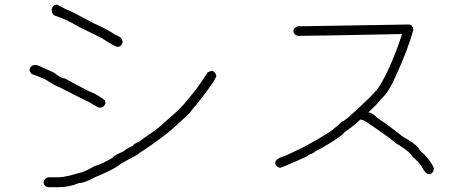

<svg xmlns="http://www.w3.org/2000/svg" viewBox="-20 -660 2040 825"><path d="M225.6 -640.1Q248 -626.5 297.9 -605Q391.1 -554.2 395.5 -554.2Q435.1 -537.1 477.5 -509.3Q506.8 -499.5 506.8 -478Q501 -458.5 483.4 -458.5Q475.6 -458.5 415 -497.6L319.3 -544.4Q261.7 -579.1 213.9 -593.3Q202.1 -601.6 202.1 -618.7Q206.5 -640.1 225.6 -640.1ZM132.3 -380.9H134.3Q141.6 -380.9 212.4 -347.7Q242.7 -322.3 261.2 -322.3Q264.6 -318.4 362.8 -267.6Q395.5 -256.3 431.2 -228.5Q431.2 -227.1 433.1 -216.8Q427.7 -197.3 407.7 -197.3Q401.4 -197.3 360.8 -222.7Q356.4 -222.7 235.8 -285.2Q228 -285.2 175.3 -318.4Q146.5 -332 116.7 -341.8Q106.9 -351.1 106.9 -361.3Q112.3 -380.9 132.3 -380.9ZM888.2 -355.5Q903.8 -355.5 909.7 -334Q904.8 -311.5 819.8 -205.1Q817.4 -205.1 794.4 -173.8L737.8 -121.1Q685.1 -72.3 587.4 -7.8Q584.5 -7.8 571.8 3.9Q498 42.5 489.7 50.8Q472.7 65.9 388.2 101.6Q341.3 127 317.9 127Q276.9 144.5 230 144.5H192.9Q167.5 144.5 167.5 121.1Q172.9 101.6 192.9 101.6H230Q262.2 101.6 323.7 82Q336.9 82 388.2 52.7Q416.5 45.9 464.4 17.6Q467.3 8.8 511.2 -9.8Q517.6 -18.1 550.3 -33.2Q556.6 -43.5 577.6 -50.8Q577.6 -52.7 640.1 -95.7Q668 -115.7 700.7 -146.5Q758.8 -194.8 786.6 -232.4Q825.7 -275.4 872.6 -349.6Z M1736.8 -554.7Q1752.4 -554.7 1756.3 -533.2Q1734.4 -449.2 1676.3 -324.2Q1650.4 -264.2 1615.7 -232.4Q1601.1 -211.9 1563 -177.7Q1584 -172.4 1600.1 -154.3Q1638.7 -129.4 1691.9 -87.9Q1712.9 -69.8 1729 -62.5Q1778.8 -32.7 1783.7 -13.7Q1826.7 22 1844.2 62.5V66.4Q1840.8 87.9 1822.8 87.9Q1807.6 87.9 1791.5 54.7Q1779.8 36.6 1750.5 11.7Q1746.1 -3.9 1693.8 -37.1Q1688.5 -37.1 1648.9 -70.3Q1563.5 -131.3 1543.5 -142.6Q1531.2 -146.5 1527.8 -146.5Q1513.7 -129.4 1457.5 -89.8Q1457.5 -83.5 1406.7 -50.8Q1362.8 -22.5 1334.5 -9.8Q1330.6 -2.9 1305.2 5.9Q1303.2 11.2 1277.8 21.5Q1198.7 56.6 1186 60.5H1180.2Q1162.6 54.2 1162.6 39.1Q1162.6 22 1209.5 7.8L1283.7 -27.3L1350.1 -64.5Q1399.9 -95.7 1400.9 -95.7Q1437.5 -124.5 1447.8 -136.7Q1461.4 -136.7 1557.1 -230.5Q1560.1 -230.5 1602.1 -277.3Q1641.6 -333.5 1689.9 -460.9L1707.5 -513.7H1705.6Q1333.5 -505.9 1258.3 -505.9Q1240.7 -512.2 1240.7 -527.3Q1240.7 -539.6 1258.3 -546.9Z"/></svg>

Font: CEF Fonts CJK
Style: Regular
Weight: 400
Designer: PartyBoss (派对大魔王)
Version: Release 2.25